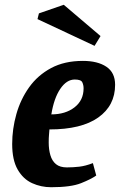

<svg xmlns="http://www.w3.org/2000/svg" viewBox="-20 -774 502 804"><path d="M194 10Q152 10 114.5 -7Q77 -24 54 -64Q31 -104 31 -171Q31 -234 48.5 -296Q66 -358 102 -408.5Q138 -459 194 -489Q250 -519 327 -519Q389 -519 425.5 -494.5Q462 -470 462 -419Q462 -332 391.5 -282Q321 -232 187 -232Q186 -217 185 -207Q184 -197 184 -177Q184 -148 191 -124Q198 -100 214.5 -86.5Q231 -73 260 -73Q286 -73 312 -76Q338 -79 369 -91L383 -39Q362 -24 319.5 -7Q277 10 194 10ZM195 -295Q254 -295 292 -324.5Q330 -354 330 -404Q330 -418 324.5 -429.5Q319 -441 293 -441Q259 -441 232.5 -402Q206 -363 195 -295ZM376 -582 137 -694 143 -718 247 -754 401 -623Z"/></svg>

Font: Manuale ExtraBold
Style: Italic
Weight: 800
Italic angle: -11°
Designer: Eduardo Tunni / Pablo Cosgaya
Foundry: Eduardo Tunni / Pablo Cosgaya
Version: Version 1.002